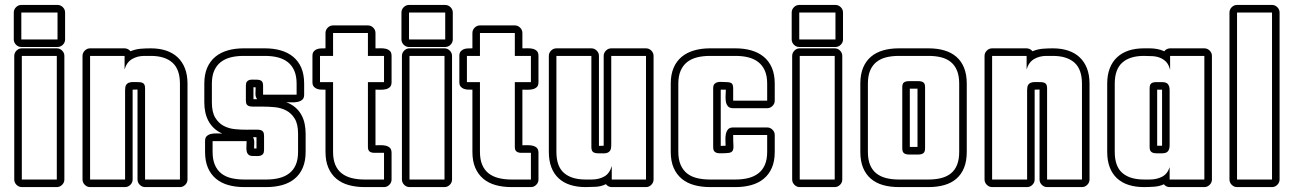

<svg xmlns="http://www.w3.org/2000/svg" viewBox="-20 -719 5183 769"><path d="M237.8 0Q237.8 12.2 228.8 21.2Q219.7 30.3 207.5 30.3H67.4Q55.2 30.3 46.1 21.2Q37.1 12.2 37.1 0V-495.1Q37.1 -507.3 46.1 -516.4Q55.2 -525.4 67.4 -525.4H207.5Q219.7 -525.4 228.8 -516.4Q237.8 -507.3 237.8 -495.1ZM65.4 -530.8Q53.2 -530.8 44.2 -539.8Q35.2 -548.8 35.2 -561V-668.9Q35.2 -681.2 44.2 -690.2Q53.2 -699.2 65.4 -699.2H210.4Q222.7 -699.2 231.7 -690.2Q240.7 -681.2 240.7 -668.9V-561Q240.7 -548.8 231.7 -539.8Q222.7 -530.8 210.4 -530.8ZM207.5 -495.1H67.4V0H207.5ZM210.4 -561V-668.9H65.4V-561Z M511.2 -359.9V0Q511.2 12.2 502.2 21.2Q493.2 30.3 481 30.3H340.8Q328.6 30.3 319.6 21.2Q310.5 12.2 310.5 0V-495.1Q310.5 -507.3 319.6 -516.4Q328.6 -525.4 340.8 -525.4H479Q485.8 -525.4 492.2 -522.2Q498.5 -519 502.4 -513.7Q522.9 -522 542.5 -523.7Q562 -525.4 584 -525.4Q618.2 -525.4 645.3 -516.4Q672.4 -507.3 691.4 -489.5Q710.4 -471.7 720.7 -445.3Q731 -418.9 731 -383.8V0Q731 12.2 721.9 21.2Q712.9 30.3 700.7 30.3H561Q548.8 30.3 539.8 21.2Q530.8 12.2 530.8 0V-360.4H528.3Q523.9 -360.4 519.8 -360.1Q515.6 -359.9 511.2 -359.9ZM533.7 -390.1Q547.9 -390.1 554.4 -385Q561 -379.9 561 -365.2V0H700.7V-383.8Q700.7 -441.4 670.4 -468.3Q640.1 -495.1 584 -495.1H558.6Q530.3 -495.1 508.8 -482.4Q487.3 -469.7 479 -440.9V-495.1H340.8V0H481V-357.9Q481 -372.1 485.1 -378.7Q489.3 -385.3 496.6 -387.9Q503.9 -390.6 513.4 -390.4Q522.9 -390.1 533.7 -390.1Z M1009.8 -321.8Q1002.4 -332 1003.2 -344.7Q1003.9 -357.4 1003.9 -369.1Q1001.5 -369.6 999.5 -369.6Q997.6 -369.6 995.1 -369.6V-321.8ZM870.1 -184.1Q850.6 -192.9 836.9 -205.8Q823.2 -218.8 814.7 -234.9Q806.2 -251 802.2 -269.8Q798.3 -288.6 798.3 -309.1V-383.8Q798.3 -420.9 809.8 -447.5Q821.3 -474.1 842.3 -491.5Q863.3 -508.8 892.1 -517.1Q920.9 -525.4 955.6 -525.4H1041Q1075.7 -525.4 1104.5 -517.1Q1133.3 -508.8 1154.3 -491.5Q1175.3 -474.1 1186.8 -447.5Q1198.2 -420.9 1198.2 -383.8V-339.8Q1198.2 -325.7 1190.4 -319.3Q1182.6 -313 1171.4 -310.8Q1160.2 -308.6 1147.9 -309.1Q1135.7 -309.6 1126.5 -309.6Q1147.5 -301.8 1162.4 -289.1Q1177.2 -276.4 1186.5 -260Q1195.8 -243.7 1200 -224.1Q1204.1 -204.6 1204.1 -183.1V-110.8Q1204.1 -73.7 1192.6 -47.1Q1181.2 -20.5 1160.2 -3.2Q1139.2 14.2 1110.4 22.2Q1081.5 30.3 1046.9 30.3H958Q923.3 30.3 894.5 22.2Q865.7 14.2 845 -3.2Q824.2 -20.5 812.7 -47.1Q801.3 -73.7 801.3 -110.8V-153.8Q801.3 -168 808.6 -174.3Q815.9 -180.7 826.7 -182.9Q837.4 -185.1 849.4 -184.6Q861.3 -184.1 870.1 -184.1ZM1007.3 -124.5V-169.4H993.7Q999 -158.7 998.3 -147.2Q997.6 -135.7 997.6 -124.5ZM1037.6 -119.1Q1037.6 -108.4 1033.9 -103Q1030.3 -97.7 1023.9 -95.7Q1017.6 -93.8 1009.8 -94Q1002 -94.2 993.7 -94.2Q980.5 -94.2 974.9 -99.9Q969.2 -105.5 967.8 -114.3Q966.3 -123 967 -133.5Q967.8 -144 967.8 -153.8H831.5V-110.8Q831.5 -80.1 840.6 -58.8Q849.6 -37.6 866.2 -24.4Q882.8 -11.2 906.2 -5.6Q929.7 0 958 0H1046.9Q1075.2 0 1098.4 -5.9Q1121.6 -11.7 1138.4 -24.7Q1155.3 -37.6 1164.6 -58.8Q1173.8 -80.1 1173.8 -110.8V-183.1Q1173.8 -222.2 1160.4 -243.9Q1147 -265.6 1126.5 -276.4Q1106 -287.1 1081.3 -289.6Q1056.6 -292 1033.9 -292Q1011.2 -292 993.9 -292Q976.6 -292 970.7 -297.9Q966.8 -301.3 965.8 -306.2Q964.8 -311 964.8 -315.9V-376Q964.8 -386.2 968.5 -391.4Q972.2 -396.5 978 -398.4Q983.9 -400.4 991.5 -400.1Q999 -399.9 1006.8 -399.9Q1020.5 -399.9 1027.1 -395Q1033.7 -390.1 1033.7 -376V-339.8H1168V-383.8Q1168 -414.6 1158.7 -435.8Q1149.4 -457 1132.6 -470.2Q1115.7 -483.4 1092.5 -489.3Q1069.3 -495.1 1041 -495.1H955.6Q927.2 -495.1 904.1 -489.3Q880.9 -483.4 864 -470.2Q847.2 -457 837.9 -435.8Q828.6 -414.6 828.6 -383.8V-309.1Q828.6 -270 842 -247.8Q855.5 -225.6 876 -214.8Q896.5 -204.1 921.1 -201.7Q945.8 -199.2 968.5 -199.5Q991.2 -199.7 1008.5 -199.7Q1025.9 -199.7 1031.7 -193.8Q1035.6 -189.9 1036.6 -184.8Q1037.6 -179.7 1037.6 -174.8Z M1483.9 -137.2Q1492.7 -137.2 1503.9 -137.5Q1515.1 -137.7 1524.9 -135.5Q1534.7 -133.3 1541.5 -127Q1548.3 -120.6 1548.3 -106.9V0Q1548.3 12.2 1539.3 21.2Q1530.3 30.3 1518.1 30.3H1439.9Q1405.3 30.3 1376.5 22.2Q1347.7 14.2 1327.1 -3.2Q1306.6 -20.5 1295.2 -47.1Q1283.7 -73.7 1283.7 -110.8V-359.9Q1275.4 -359.9 1266.1 -360.1Q1256.8 -360.4 1249.3 -363.3Q1241.7 -366.2 1236.6 -372.3Q1231.4 -378.4 1231.4 -390.1V-495.1Q1231.4 -506.8 1236.6 -512.9Q1241.7 -519 1249.3 -522Q1256.8 -524.9 1266.1 -525.1Q1275.4 -525.4 1283.7 -525.4V-586.9Q1283.7 -599.1 1292.7 -608.2Q1301.8 -617.2 1314 -617.2H1453.6Q1465.8 -617.2 1474.9 -608.2Q1483.9 -599.1 1483.9 -586.9V-525.4Q1492.7 -525.4 1503.9 -525.6Q1515.1 -525.9 1524.9 -523.7Q1534.7 -521.5 1541.5 -515.1Q1548.3 -508.8 1548.3 -495.1V-390.1Q1548.3 -376.5 1541.5 -370.1Q1534.7 -363.8 1524.9 -361.6Q1515.1 -359.4 1503.9 -359.6Q1492.7 -359.9 1483.9 -359.9ZM1314 -586.9V-495.1H1261.7V-390.1H1314V-110.8Q1314 -80.1 1323 -58.8Q1332 -37.6 1348.6 -24.7Q1365.2 -11.7 1388.4 -5.9Q1411.6 0 1439.9 0H1518.1V-106.9H1480Q1467.3 -106.9 1460.4 -112.1Q1453.6 -117.2 1453.6 -130.9V-390.1H1518.1V-495.1H1453.6V-586.9Z M1790.5 0Q1790.5 12.2 1781.5 21.2Q1772.5 30.3 1760.3 30.3H1620.1Q1607.9 30.3 1598.9 21.2Q1589.8 12.2 1589.8 0V-495.1Q1589.8 -507.3 1598.9 -516.4Q1607.9 -525.4 1620.1 -525.4H1760.3Q1772.5 -525.4 1781.5 -516.4Q1790.5 -507.3 1790.5 -495.1ZM1618.2 -530.8Q1606 -530.8 1596.9 -539.8Q1587.9 -548.8 1587.9 -561V-668.9Q1587.9 -681.2 1596.9 -690.2Q1606 -699.2 1618.2 -699.2H1763.2Q1775.4 -699.2 1784.4 -690.2Q1793.5 -681.2 1793.5 -668.9V-561Q1793.5 -548.8 1784.4 -539.8Q1775.4 -530.8 1763.2 -530.8ZM1760.3 -495.1H1620.1V0H1760.3ZM1763.2 -561V-668.9H1618.2V-561Z M2072.3 -137.2Q2081.1 -137.2 2092.3 -137.5Q2103.5 -137.7 2113.3 -135.5Q2123 -133.3 2129.9 -127Q2136.7 -120.6 2136.7 -106.9V0Q2136.7 12.2 2127.7 21.2Q2118.7 30.3 2106.4 30.3H2028.3Q1993.7 30.3 1964.8 22.2Q1936 14.2 1915.5 -3.2Q1895 -20.5 1883.5 -47.1Q1872.1 -73.7 1872.1 -110.8V-359.9Q1863.8 -359.9 1854.5 -360.1Q1845.2 -360.4 1837.6 -363.3Q1830.1 -366.2 1825 -372.3Q1819.8 -378.4 1819.8 -390.1V-495.1Q1819.8 -506.8 1825 -512.9Q1830.1 -519 1837.6 -522Q1845.2 -524.9 1854.5 -525.1Q1863.8 -525.4 1872.1 -525.4V-586.9Q1872.1 -599.1 1881.1 -608.2Q1890.1 -617.2 1902.3 -617.2H2042Q2054.2 -617.2 2063.2 -608.2Q2072.3 -599.1 2072.3 -586.9V-525.4Q2081.1 -525.4 2092.3 -525.6Q2103.5 -525.9 2113.3 -523.7Q2123 -521.5 2129.9 -515.1Q2136.7 -508.8 2136.7 -495.1V-390.1Q2136.7 -376.5 2129.9 -370.1Q2123 -363.8 2113.3 -361.6Q2103.5 -359.4 2092.3 -359.6Q2081.1 -359.9 2072.3 -359.9ZM1902.3 -586.9V-495.1H1850.1V-390.1H1902.3V-110.8Q1902.3 -80.1 1911.4 -58.8Q1920.4 -37.6 1937 -24.7Q1953.6 -11.7 1976.8 -5.9Q2000 0 2028.3 0H2106.4V-106.9H2068.4Q2055.7 -106.9 2048.8 -112.1Q2042 -117.2 2042 -130.9V-390.1H2106.4V-495.1H2042V-586.9Z M2406.7 18.6Q2388.2 27.8 2366.9 29.1Q2345.7 30.3 2325.2 30.3Q2291 30.3 2263.7 21.5Q2236.3 12.7 2217.3 -5.1Q2198.2 -22.9 2188.2 -49.3Q2178.2 -75.7 2178.2 -110.8V-495.1Q2178.2 -507.3 2187.3 -516.4Q2196.3 -525.4 2208.5 -525.4H2348.6Q2360.8 -525.4 2369.9 -516.4Q2378.9 -507.3 2378.9 -495.1V-134.8H2380.9Q2385.3 -134.8 2389.4 -135Q2393.6 -135.3 2397.9 -135.3V-495.1Q2397.9 -507.3 2407 -516.4Q2416 -525.4 2428.2 -525.4H2567.4Q2579.6 -525.4 2588.6 -516.4Q2597.7 -507.3 2597.7 -495.1V0Q2597.7 12.2 2588.6 21.2Q2579.6 30.3 2567.4 30.3H2430.2Q2416 30.3 2406.7 18.6ZM2208.5 -110.8Q2208.5 -52.7 2238.8 -26.4Q2269 0 2325.2 0H2349.6Q2378.9 0 2400.4 -12.2Q2421.9 -24.4 2430.2 -54.2V0H2567.4V-495.1H2428.2V-137.2Q2428.2 -123.5 2424.1 -116.7Q2419.9 -109.9 2412.8 -107.2Q2405.8 -104.5 2396.2 -104.7Q2386.7 -105 2375.5 -105Q2361.8 -105 2355.2 -110.4Q2348.6 -115.7 2348.6 -129.9V-495.1H2208.5Z M2866.7 -359.9V-134.8H2871.1Q2875 -134.8 2878.7 -135Q2882.3 -135.3 2886.2 -135.3Q2886.2 -144.5 2885.5 -157Q2884.8 -169.4 2887 -180.9Q2889.2 -192.4 2895.5 -200.4Q2901.9 -208.5 2916.5 -208.5H3052.7Q3064.9 -208.5 3074 -199.5Q3083 -190.4 3083 -178.2V-110.8Q3083 -73.7 3071.5 -47.1Q3060.1 -20.5 3039.1 -3.2Q3018.1 14.2 2989.3 22.2Q2960.4 30.3 2925.8 30.3H2823.7Q2789.1 30.3 2760 22.2Q2731 14.2 2710.2 -3.2Q2689.5 -20.5 2678 -47.1Q2666.5 -73.7 2666.5 -110.8V-383.8Q2666.5 -420.9 2678 -447.5Q2689.5 -474.1 2710.4 -491.5Q2731.4 -508.8 2760.3 -517.1Q2789.1 -525.4 2823.7 -525.4H2925.8Q2960.4 -525.4 2989.3 -517.1Q3018.1 -508.8 3039.1 -491.5Q3060.1 -474.1 3071.5 -447.5Q3083 -420.9 3083 -383.8V-315.9Q3083 -303.7 3074 -294.7Q3064.9 -285.6 3052.7 -285.6H2916.5Q2901.9 -285.6 2895.3 -293.7Q2888.7 -301.8 2887 -313.5Q2885.3 -325.2 2886.2 -337.9Q2887.2 -350.6 2887.2 -359.9ZM2836.4 -365.2Q2836.4 -377.4 2841.6 -382.8Q2846.7 -388.2 2854.5 -389.9Q2862.3 -391.6 2871.6 -390.9Q2880.9 -390.1 2889.6 -390.1Q2903.8 -390.1 2910.2 -385.3Q2916.5 -380.4 2916.5 -365.2V-315.9H3052.7V-383.8Q3052.7 -414.6 3043.5 -435.8Q3034.2 -457 3017.3 -470.2Q3000.5 -483.4 2977.3 -489.3Q2954.1 -495.1 2925.8 -495.1H2823.7Q2795.4 -495.1 2772 -489.3Q2748.5 -483.4 2731.9 -470.2Q2715.3 -457 2706.1 -435.8Q2696.8 -414.6 2696.8 -383.8V-110.8Q2696.8 -80.1 2706.1 -58.8Q2715.3 -37.6 2731.9 -24.4Q2748.5 -11.2 2772 -5.6Q2795.4 0 2823.7 0H2925.8Q2954.1 0 2977.3 -5.9Q3000.5 -11.7 3017.3 -24.7Q3034.2 -37.6 3043.5 -58.8Q3052.7 -80.1 3052.7 -110.8V-178.2H2916.5Q2916.5 -152.3 2917.5 -137.7Q2918.5 -123 2914.6 -115.7Q2910.6 -108.4 2899.4 -106.7Q2888.2 -105 2863.8 -105Q2850.6 -105 2843.5 -110.4Q2836.4 -115.7 2836.4 -129.9Z M3353.5 0Q3353.5 12.2 3344.5 21.2Q3335.4 30.3 3323.2 30.3H3183.1Q3170.9 30.3 3161.9 21.2Q3152.8 12.2 3152.8 0V-495.1Q3152.8 -507.3 3161.9 -516.4Q3170.9 -525.4 3183.1 -525.4H3323.2Q3335.4 -525.4 3344.5 -516.4Q3353.5 -507.3 3353.5 -495.1ZM3181.2 -530.8Q3168.9 -530.8 3159.9 -539.8Q3150.9 -548.8 3150.9 -561V-668.9Q3150.9 -681.2 3159.9 -690.2Q3168.9 -699.2 3181.2 -699.2H3326.2Q3338.4 -699.2 3347.4 -690.2Q3356.4 -681.2 3356.4 -668.9V-561Q3356.4 -548.8 3347.4 -539.8Q3338.4 -530.8 3326.2 -530.8ZM3323.2 -495.1H3183.1V0H3323.2ZM3326.2 -561V-668.9H3181.2V-561Z M3425.8 -383.8Q3425.8 -420.9 3436.8 -447.5Q3447.8 -474.1 3468 -491.5Q3488.3 -508.8 3516.6 -517.1Q3544.9 -525.4 3580.1 -525.4H3698.7Q3733.9 -525.4 3762.2 -517.1Q3790.5 -508.8 3810.5 -491.5Q3830.6 -474.1 3841.3 -447.3Q3852.1 -420.4 3852.1 -383.8V-110.8Q3852.1 -73.7 3841.3 -47.1Q3830.6 -20.5 3810.5 -3.2Q3790.5 14.2 3762.2 22.2Q3733.9 30.3 3698.7 30.3H3580.1Q3544.9 30.3 3516.6 22.2Q3488.3 14.2 3468 -3.2Q3447.8 -20.5 3436.8 -47.1Q3425.8 -73.7 3425.8 -110.8ZM3654.8 -130.4V-363.8H3624V-130.4ZM3456.1 -110.8Q3456.1 -80.1 3464.8 -58.8Q3473.6 -37.6 3489.7 -24.7Q3505.9 -11.7 3528.8 -5.9Q3551.8 0 3580.1 0H3698.7Q3727.5 0 3750.2 -5.9Q3772.9 -11.7 3788.8 -24.7Q3804.7 -37.6 3813.2 -58.8Q3821.8 -80.1 3821.8 -110.8V-383.8Q3821.8 -414.6 3813.2 -435.8Q3804.7 -457 3788.8 -470.2Q3772.9 -483.4 3750.2 -489.3Q3727.5 -495.1 3698.7 -495.1H3580.1Q3551.8 -495.1 3528.8 -489.3Q3505.9 -483.4 3489.7 -470.2Q3473.6 -457 3464.8 -435.8Q3456.1 -414.6 3456.1 -383.8ZM3685.1 -125Q3685.1 -110.8 3678.2 -105.5Q3671.4 -100.1 3657.7 -100.1H3621.1Q3607.4 -100.1 3600.6 -105.5Q3593.8 -110.8 3593.8 -125V-370.1Q3593.8 -384.3 3600.8 -389.2Q3607.9 -394 3621.1 -394H3657.7Q3670.9 -394 3678 -389.2Q3685.1 -384.3 3685.1 -370.1Z M4124 -359.9V0Q4124 12.2 4115 21.2Q4106 30.3 4093.8 30.3H3953.6Q3941.4 30.3 3932.4 21.2Q3923.3 12.2 3923.3 0V-495.1Q3923.3 -507.3 3932.4 -516.4Q3941.4 -525.4 3953.6 -525.4H4091.8Q4098.6 -525.4 4105 -522.2Q4111.3 -519 4115.2 -513.7Q4135.7 -522 4155.3 -523.7Q4174.8 -525.4 4196.8 -525.4Q4231 -525.4 4258.1 -516.4Q4285.2 -507.3 4304.2 -489.5Q4323.2 -471.7 4333.5 -445.3Q4343.8 -418.9 4343.8 -383.8V0Q4343.8 12.2 4334.7 21.2Q4325.7 30.3 4313.5 30.3H4173.8Q4161.6 30.3 4152.6 21.2Q4143.6 12.2 4143.6 0V-360.4H4141.1Q4136.7 -360.4 4132.6 -360.1Q4128.4 -359.9 4124 -359.9ZM4146.5 -390.1Q4160.6 -390.1 4167.2 -385Q4173.8 -379.9 4173.8 -365.2V0H4313.5V-383.8Q4313.5 -441.4 4283.2 -468.3Q4252.9 -495.1 4196.8 -495.1H4171.4Q4143.1 -495.1 4121.6 -482.4Q4100.1 -469.7 4091.8 -440.9V-495.1H3953.6V0H4093.8V-357.9Q4093.8 -372.1 4097.9 -378.7Q4102.1 -385.3 4109.4 -387.9Q4116.7 -390.6 4126.2 -390.4Q4135.7 -390.1 4146.5 -390.1Z M4643.1 -513.7Q4647 -519 4653.3 -522.2Q4659.7 -525.4 4666.5 -525.4H4803.7Q4815.9 -525.4 4825 -516.4Q4834 -507.3 4834 -495.1V0Q4834 12.2 4825 21.2Q4815.9 30.3 4803.7 30.3H4664.6Q4650.4 30.3 4641.6 19Q4624.5 27.3 4602.5 28.8Q4580.6 30.3 4561.5 30.3Q4527.3 30.3 4500 21.5Q4472.7 12.7 4453.6 -5.1Q4434.6 -22.9 4424.6 -49.3Q4414.6 -75.7 4414.6 -110.8V-383.8Q4414.6 -418.9 4424.8 -445.3Q4435.1 -471.7 4454.1 -489.5Q4473.1 -507.3 4500.2 -516.4Q4527.3 -525.4 4561.5 -525.4H4585.4Q4600.1 -525.4 4614.7 -522.7Q4629.4 -520 4643.1 -513.7ZM4614.7 -359.9V-135.3H4634.3V-359.9ZM4803.7 -495.1H4666.5V-439Q4661.6 -459.5 4651.1 -470.7Q4640.6 -481.9 4626.5 -487.5Q4612.3 -493.2 4595.7 -494.1Q4579.1 -495.1 4561.5 -495.1Q4505.4 -495.1 4475.1 -468.3Q4444.8 -441.4 4444.8 -383.8V-110.8Q4444.8 -52.7 4475.1 -26.4Q4505.4 0 4561.5 0H4585.4Q4612.3 0 4634 -11Q4655.8 -22 4664.6 -49.3V0H4803.7ZM4584.5 -365.2Q4584.5 -379.9 4591.1 -385Q4597.7 -390.1 4611.8 -390.1H4634.8Q4651.4 -390.1 4658 -381.8Q4664.6 -373.5 4664.6 -357.9V-137.2Q4664.6 -121.6 4658 -113.3Q4651.4 -105 4634.8 -105H4611.8Q4598.6 -105 4591.6 -110.4Q4584.5 -115.7 4584.5 -129.9Z M5105 0Q5105 12.2 5095.9 21.2Q5086.9 30.3 5074.7 30.3H4934.6Q4922.4 30.3 4913.3 21.2Q4904.3 12.2 4904.3 0V-668.9Q4904.3 -681.2 4913.3 -690.2Q4922.4 -699.2 4934.6 -699.2H5074.7Q5086.9 -699.2 5095.9 -690.2Q5105 -681.2 5105 -668.9ZM5074.7 -668.9H4934.6V0H5074.7Z"/></svg>

Font: Akaash Gobhi Outlined
Style: Regular
Weight: 400
Designer: Kulbir Singh Thind, MD
Foundry: Punjab Online
Version: Version 1.200